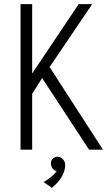

<svg xmlns="http://www.w3.org/2000/svg" viewBox="-20 -721 516 925"><path d="M476 0 219 -398 424 -701H359L135 -367V-701H79V0H135V-269L183 -345L409 0ZM230 184C264 156 295 117 294 71C294 54 277 35 260 34C241 33 226 47 225 64C225 70 226 88 243 100L253 103C253 103 238 129 190 156Z"/></svg>

Font: Advent Pro
Style: Regular
Weight: 400
Designer: Andreas Kalpakidis
Foundry: Andreas Kalpakidis
Version: Version 2.002 2008